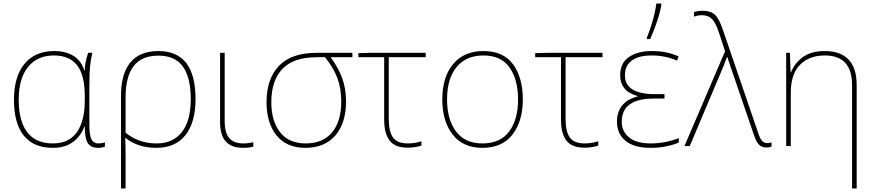

<svg xmlns="http://www.w3.org/2000/svg" viewBox="-20 -827 4954 1087"><path d="M59 -262Q59 -394 119 -466Q179 -538 286 -538Q353 -538 397 -510Q441 -482 458 -427H460Q459 -468 479 -528H503Q494 -493 490 -453Q486 -413 486 -348V-119Q486 -61 498 -38Q510 -15 537 -15Q558 -15 574 -21V3Q558 10 536 10Q493 10 476.5 -17.5Q460 -45 460 -111H458Q438 -57 393.5 -23.5Q349 10 279 10Q170 10 114.5 -59.5Q59 -129 59 -262ZM460 -258V-281Q460 -403 416 -458Q372 -513 286 -513Q191 -513 138.5 -447.5Q86 -382 86 -262Q86 -141 134.5 -78Q183 -15 279 -15Q371 -15 415.5 -79Q460 -143 460 -258Z M865 10Q761 10 691 -46H689Q691 -2 691 63V240H665V-284Q665 -409 718 -473.5Q771 -538 877 -538Q1087 -538 1087 -266Q1087 -134 1030 -62Q973 10 865 10ZM691 -276V-76Q725 -47 770 -31Q815 -15 867 -15Q959 -15 1009.5 -79Q1060 -143 1060 -266Q1060 -388 1015.5 -450Q971 -512 877 -512Q781 -512 736 -452Q691 -392 691 -276Z M1252 -143Q1252 -75 1278 -45Q1304 -15 1358 -15Q1386 -15 1414 -22V3Q1390 10 1356 10Q1291 10 1258.5 -25.5Q1226 -61 1226 -136V-528H1252Z M1709 10Q1602 10 1545.5 -60.5Q1489 -131 1489 -248Q1489 -381 1559.5 -454.5Q1630 -528 1773 -528H1975V-503H1852Q1896 -443 1917.5 -384Q1939 -325 1939 -252Q1939 -130 1878.5 -60Q1818 10 1709 10ZM1711 -15Q1808 -15 1860 -77.5Q1912 -140 1912 -252Q1912 -328 1889.5 -386.5Q1867 -445 1820 -503H1773Q1642 -503 1579 -437Q1516 -371 1516 -248Q1516 -142 1565.5 -78.5Q1615 -15 1711 -15Z M2390 -503H2181V-154Q2181 -82 2205 -48.5Q2229 -15 2290 -15Q2328 -15 2366 -27V-3Q2333 9 2287 9Q2216 9 2185.5 -31.5Q2155 -72 2155 -149V-503H2009V-526L2082 -528H2390Z M2711 10Q2601 10 2542.5 -65.5Q2484 -141 2484 -264Q2484 -391 2545.5 -464.5Q2607 -538 2717 -538Q2830 -538 2885 -462.5Q2940 -387 2940 -264Q2940 -142 2882 -66Q2824 10 2711 10ZM2711 -15Q2812 -15 2862.5 -82.5Q2913 -150 2913 -264Q2913 -376 2865 -444.5Q2817 -513 2717 -513Q2619 -513 2565 -447.5Q2511 -382 2511 -264Q2511 -150 2562 -82.5Q2613 -15 2711 -15Z M3391 -503H3182V-154Q3182 -82 3206 -48.5Q3230 -15 3291 -15Q3329 -15 3367 -27V-3Q3334 9 3288 9Q3217 9 3186.5 -31.5Q3156 -72 3156 -149V-503H3010V-526L3083 -528H3391Z M3742 -269H3682Q3500 -269 3500 -138Q3500 -83 3541.5 -49Q3583 -15 3664 -15Q3744 -15 3823 -45V-20Q3793 -7 3752 1.5Q3711 10 3664 10Q3569 10 3521 -30Q3473 -70 3473 -138Q3473 -193 3502 -229.5Q3531 -266 3590 -281V-283Q3536 -299 3513.5 -328.5Q3491 -358 3491 -401Q3491 -471 3541.5 -504.5Q3592 -538 3668 -538Q3714 -538 3748.5 -531Q3783 -524 3822 -508L3813 -484Q3746 -513 3669 -513Q3595 -513 3556.5 -484Q3518 -455 3518 -401Q3518 -294 3688 -294H3742ZM3642 -613Q3660 -656 3675 -709Q3690 -762 3696 -807H3724V-798Q3717 -756 3699 -703Q3681 -650 3661 -606H3642Z M4085 -537 4049 -646Q4031 -701 4009.5 -721Q3988 -741 3953 -741Q3933 -741 3909 -733V-759Q3932 -766 3959 -766Q4003 -766 4027 -744Q4051 -722 4072 -660L4276 -64Q4285 -38 4296.5 -27.5Q4308 -17 4323 -17Q4336 -17 4348 -21V3Q4336 8 4320 8Q4293 8 4277.5 -7.5Q4262 -23 4251 -55L4124 -426L4116 -449Q4103 -487 4098 -504H4096Q4078 -456 4068 -433L3885 0H3855Z M4830 -346V240H4804V-345Q4804 -513 4650 -513Q4561 -513 4509 -460Q4457 -407 4457 -302V0H4431V-528H4452L4456 -417H4458Q4478 -469 4525 -503.5Q4572 -538 4650 -538Q4737 -538 4783.5 -490.5Q4830 -443 4830 -346Z"/></svg>

Font: Noto Sans UI Thin
Style: Regular
Weight: 250
Designer: Monotype Design Team
Foundry: Monotype Imaging Inc.
Version: Version 1.001